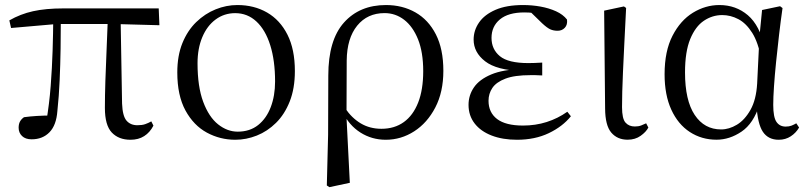

<svg xmlns="http://www.w3.org/2000/svg" viewBox="-20 -551 3275 777"><path d="M108 12.8Q83.1 12.8 69.3 -0.4Q55.4 -13.7 55.4 -34.1Q55.4 -49.2 60.9 -59.2Q66.4 -69.2 77.1 -76.7Q101.6 -80.1 129.7 -81.8Q157.7 -83.5 191 -83.6L167.1 -56.8Q179.7 -131.3 185.2 -204.1Q190.7 -276.8 192.9 -346.5Q195.1 -416.2 195.6 -482H226.2Q226.2 -419.6 225.2 -354.8Q224.2 -290 221.4 -226Q218.6 -162 212.2 -101.6Q208 -44.2 180.2 -15.7Q152.4 12.8 108 12.8ZM24.8 -437.7 17.8 -468.5Q62.4 -494.2 113.7 -505.6Q165 -517 236.1 -517H622.3L625.1 -448.9L437.6 -454H211.8ZM508 14.6Q460.2 14.6 432.3 -14.8Q404.5 -44.3 404.5 -114.1Q404.5 -163.3 406.4 -222.9Q408.4 -282.5 411.3 -348.6Q414.2 -414.7 416.6 -482H468L474 -131.8Q476 -81.3 492 -62.8Q508.1 -44.2 535.9 -44.2Q554.9 -44.2 567.4 -48.5Q579.9 -52.8 592.3 -59.8L600.9 -42.5Q586.7 -15 563.5 -0.2Q540.4 14.6 508 14.6Z M932.1 14.6Q870.7 14.6 817.2 -14.3Q763.7 -43.3 730.6 -103.8Q697.5 -164.4 697.5 -258Q697.5 -325.8 718.2 -376.7Q738.9 -427.5 774.1 -461.6Q809.4 -495.8 852.7 -513.2Q895.9 -530.6 940.5 -530.6Q1008.5 -530.6 1060.9 -500.3Q1113.4 -470 1143.4 -410.5Q1173.3 -351.1 1173.3 -263.4Q1173.3 -193 1152.6 -140.7Q1131.9 -88.3 1097.1 -53.9Q1062.2 -19.4 1019.3 -2.4Q976.5 14.6 932.1 14.6ZM942 -18.2Q991 -18.2 1024.6 -44.9Q1058.2 -71.6 1075.7 -117.6Q1093.2 -163.6 1093.2 -220.9Q1093.2 -306 1073.6 -368.1Q1054.1 -430.2 1017.7 -464Q981.4 -497.8 931.8 -497.8Q887.4 -497.8 852.7 -472.2Q818 -446.7 798.7 -400.7Q779.4 -354.8 779.4 -294.9Q779.4 -200.6 802.3 -139Q825.3 -77.4 862.6 -47.8Q899.9 -18.2 942 -18.2Z M1302.6 199.6 1307.8 -5.5 1308.6 -245.2Q1308.6 -388.7 1371.9 -459.6Q1435.3 -530.6 1542 -530.6Q1608.7 -530.6 1661.2 -500.8Q1713.7 -471 1743.9 -411.9Q1774.2 -352.7 1774.2 -264.3Q1774.2 -178.8 1741.7 -116.2Q1709.2 -53.6 1656.1 -19.5Q1603 14.6 1541.2 14.6Q1484.7 14.6 1438.5 -14.7Q1392.4 -44.1 1366.4 -97.7H1363L1376.8 -113.1Q1403.3 -73.6 1439.9 -51.7Q1476.6 -29.8 1523.7 -29.8Q1576.4 -29.8 1614.1 -56.9Q1651.8 -83.9 1672.3 -136.1Q1692.7 -188.2 1692.7 -263.1Q1692.7 -339.4 1671.8 -391.7Q1650.8 -443.9 1615.5 -471Q1580.2 -498 1536.3 -498Q1466.8 -498 1425.4 -447.1Q1384.1 -396.2 1383.1 -306.4L1382.3 -94.1L1381.8 -84.8L1395.7 188.8L1313.2 206.4Z M2072.3 14.6Q2014 14.6 1969.7 -2.5Q1925.3 -19.6 1900.7 -51.5Q1876.1 -83.4 1876.1 -126.7Q1876.1 -165.3 1897.9 -197.3Q1919.7 -229.3 1967.5 -249.5Q2015.3 -269.8 2092.7 -271.6V-263.4Q1989.9 -266.8 1943.3 -302.9Q1896.7 -339 1896.7 -390.7Q1896.7 -428.3 1918.7 -460Q1940.6 -491.8 1985.1 -511.2Q2029.6 -530.6 2096.8 -530.6Q2132.9 -530.6 2167.4 -524.4Q2202 -518.1 2230.3 -505.3Q2258.6 -492.4 2274.6 -471.9Q2277.2 -450.8 2265.8 -438.7Q2254.5 -426.5 2236.6 -426.5Q2219.7 -426.5 2206.7 -432.4Q2193.7 -438.4 2173.9 -456.8L2116.6 -512.6L2172.7 -511.5L2182 -491.9Q2156.4 -496.3 2138.7 -498.5Q2121.1 -500.7 2101.7 -500.7Q2037 -500.7 2003 -472.4Q1969.1 -444.1 1969.1 -397.6Q1969.1 -351.6 2003 -323.6Q2036.8 -295.7 2118.2 -295.7Q2130.3 -295.7 2143.2 -296.2Q2156.1 -296.7 2174.3 -297.7V-245.7Q2154.9 -246.9 2145.4 -246.9Q2136 -246.9 2127.6 -246.9Q2062.1 -246.9 2025.1 -232.6Q1988.1 -218.4 1972.6 -195.2Q1957 -172 1957 -143.3Q1957 -95.8 1991.7 -69.3Q2026.4 -42.9 2096.6 -42.9Q2147.3 -42.9 2192.3 -57.2Q2237.3 -71.5 2275.9 -98.8L2290.3 -80.5Q2256.8 -38.9 2200.8 -12.1Q2144.9 14.6 2072.3 14.6Z M2519.8 14.4Q2478.3 14.4 2453.7 -14.5Q2429.2 -43.4 2428.8 -111.9L2424.9 -507.9L2505 -525L2513.8 -518.8Q2509.3 -430.3 2506.2 -367.2Q2503.1 -304.2 2501.1 -259Q2499.1 -213.9 2498.2 -180.2Q2497.3 -146.5 2497.3 -117.6Q2497.3 -70.5 2511.4 -54.8Q2525.4 -39.1 2549 -39.1Q2563.8 -39.1 2574.5 -43.2Q2585.3 -47.3 2594.9 -52L2603.8 -34.8Q2594.5 -16.9 2572.5 -1.3Q2550.5 14.4 2519.8 14.4Z M2879.8 14.4Q2819.7 14.4 2771.8 -16.7Q2723.9 -47.8 2696.7 -107.2Q2669.5 -166.5 2669.5 -250.6Q2669.5 -344.2 2701.6 -406.4Q2733.6 -468.5 2784.3 -499.6Q2835.1 -530.6 2891.2 -530.6Q2958.2 -530.6 3006.5 -489.4Q3054.8 -448.1 3074.7 -358.5H3082.3L3060.5 -312.6Q3048.5 -379.3 3024.1 -418.1Q2999.6 -456.9 2968.2 -473.4Q2936.8 -490 2902.7 -490Q2862.8 -490 2828.5 -467Q2794.2 -444 2773.2 -392.9Q2752.2 -341.7 2752.2 -257.8Q2752.2 -144.9 2791.3 -86Q2830.4 -27.2 2898.4 -27.2Q2930.3 -27.2 2962 -46.2Q2993.8 -65.2 3017.1 -106.4Q3040.3 -147.6 3044.1 -212.9L3053.4 -403.1L3064 -510.5L3136.8 -525.8L3146.8 -518.4Q3139.4 -466.9 3132.8 -410.4Q3126.2 -353.9 3120.7 -299.8Q3115.2 -245.7 3112.2 -200.8Q3109.2 -155.9 3109.2 -126.6Q3109.2 -76.9 3122.2 -57.8Q3135.2 -38.7 3159.6 -38.7Q3173.4 -38.7 3183.2 -42.6Q3193 -46.5 3202.5 -52L3213.8 -34.9Q3201.5 -13.4 3180.2 0.6Q3158.9 14.6 3131.4 14.6Q3089 14.6 3067.4 -17.4Q3045.8 -49.4 3041.1 -127.8L3053.9 -128.2Q3029.3 -50.9 2980.8 -18.3Q2932.4 14.4 2879.8 14.4Z"/></svg>

Font: Noto Serif HK ExtraLight
Style: Regular
Weight: 200
Designer: Ryoko NISHIZUKA 西塚涼子 (kana & ideographs); Frank Grießhammer (Latin, Greek & Cyrillic); Wenlong ZHANG 张文龙 (bopomofo); San
Foundry: Adobe
Version: Version 2.002-H1;hotconv 1.1.0;makeotfexe 2.6.0